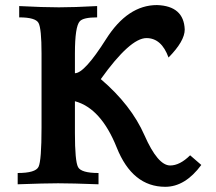

<svg xmlns="http://www.w3.org/2000/svg" viewBox="-20 -717 840 747"><path d="M623 9.8Q495.1 9.8 434.1 -143.1Q373 -295.9 271.5 -323.2V-199.2Q271.5 -89.8 283.7 -66.9Q295.9 -43.9 363.3 -43.9V0Q259.3 -3.9 206.1 -3.9Q154.8 -3.9 48.8 0V-43.9Q118.2 -43.9 129.9 -67.9Q141.6 -91.8 141.6 -220.7V-508.8Q141.6 -606 129.9 -627.7Q118.2 -649.4 54.7 -649.4V-693.4Q148.4 -688.5 209 -688.5Q268.6 -688.5 357.9 -693.4V-649.4Q304.2 -649.4 290.5 -634.3Q271.5 -613.8 271.5 -509.3V-432.1Q308.6 -432.1 392.6 -564.7Q476.6 -697.3 590.8 -697.3Q695.3 -693.8 698.7 -602.1Q698.7 -557.1 635.7 -493.2Q608.4 -568.8 549.8 -568.8Q486.3 -568.8 372.1 -409.2Q490.2 -308.6 542 -190.9Q593.8 -73.2 642.1 -73.2Q679.7 -73.2 719.7 -112.8L763.2 -75.2Q700.2 9.8 623 9.8Z"/></svg>

Font: Kelvinch
Style: Bold
Weight: 700
Designer: Paul James Miller
Foundry: High-Logic / Made with FontCreator
Version: Version 3.501;March 28, 2021;FontCreator 13.0.0.2683 64-bit